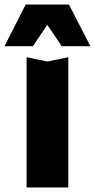

<svg xmlns="http://www.w3.org/2000/svg" viewBox="-58 -832 421 852"><path d="M56 -812H248L343 -627H216L129 -756H175L88 -627H-38ZM60 -578 152 -559 245 -578V0H60Z"/></svg>

Font: Unbounded SemiBold
Style: Regular
Weight: 600
Designer: Luke Prowse, Jean-Baptiste Morizot, Fátima Lázaro, Florian Runge
Foundry: NaN
Version: Version 1.700